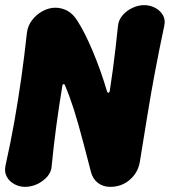

<svg xmlns="http://www.w3.org/2000/svg" viewBox="-38 -712 661 747"><path d="M390.6 15Q362.6 15 342.7 -0.6Q322.8 -16.2 316 -42.6Q300.8 -101.2 289 -146.3Q277.2 -191.4 267.3 -226.3Q257.4 -261.2 248.6 -288.5Q239.8 -315.8 231.6 -337.9Q223.4 -360 214.6 -380.2Q213.6 -385 209.3 -384.6Q205 -384.2 204.4 -377.2Q191.4 -298.8 181.2 -222.9Q171 -147 163 -65.8Q161.8 -42.8 145.7 -24.6Q129.6 -6.4 106.6 4.3Q83.6 15 59.6 15Q37.2 15 17.6 4.3Q-2 -6.4 -11.7 -24.6Q-21.4 -42.8 -17 -65.8Q3.4 -157.2 18.2 -241.1Q33 -325 44.8 -408.4Q56.6 -491.8 66.6 -583.2Q69.8 -611.6 86.8 -633.8Q103.8 -656 128.3 -669Q152.8 -682 176.8 -682Q201.6 -682 223.7 -670.4Q245.8 -658.8 264 -629.6Q276.8 -609.8 291.8 -580.3Q306.8 -550.8 322.1 -514.6Q337.4 -478.4 351.8 -438.2Q366.2 -398 378.2 -356.8Q380.2 -351.2 384.2 -351.3Q388.2 -351.4 389.2 -359.4Q396 -402.4 401.3 -442.7Q406.6 -483 411.5 -524.3Q416.4 -565.6 421 -611.2Q423.2 -634.2 438.8 -652.4Q454.4 -670.6 477.2 -681.3Q500 -692 522.4 -692Q546.4 -692 566.2 -681.3Q586 -670.6 596.2 -652.4Q606.4 -634.2 601 -611.2Q581.6 -519.8 565.3 -433.6Q549 -347.4 535 -260.7Q521 -174 506 -82Q499 -40.4 467.1 -12.7Q435.2 15 390.6 15Z"/></svg>

Font: Winky Sans
Style: Italic
Weight: 400
Italic angle: -8.97852°
Designer: Simon Atzbach
Foundry: typofactur
Version: Version 1.205